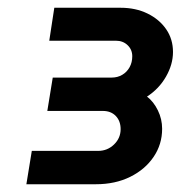

<svg xmlns="http://www.w3.org/2000/svg" viewBox="-20 -720 466 495"><path d="M48 -245 62 -331H233Q257 -331 274 -347.5Q291 -364 291 -387Q291 -408 278.5 -421Q266 -434 245 -434H102L116 -520H268Q283 -520 295 -527Q307 -534 314 -546.5Q321 -559 321 -575Q321 -592 309 -603.5Q297 -615 279 -615H107L120 -700H291Q330 -700 360.5 -685Q391 -670 408.5 -644.5Q426 -619 426 -586Q426 -554 408 -522.5Q390 -491 359 -471Q376 -458 387 -435.5Q398 -413 398 -388Q398 -348 376 -315.5Q354 -283 315.5 -264Q277 -245 227 -245Z"/></svg>

Font: MuseoModerno SemiBold
Style: Italic
Weight: 600
Italic angle: -9°
Designer: Pablo Cosgaya, Héctor Gatti, Marcela Romero, and the Authors of The MuseoModerno Project.
Foundry: Omnibus-Type Team
Version: Version 1.003